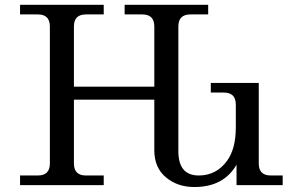

<svg xmlns="http://www.w3.org/2000/svg" viewBox="-20 -752 1194 780"><path d="M606.9 -347.2H280.3V-87.9Q280.3 -39.1 329.1 -39.1H401.4V0H61.5V-39.1H133.8Q182.6 -39.1 182.6 -87.9V-644.5Q182.6 -693.4 133.8 -693.4H61.5V-732.4H401.4V-693.4H329.1Q280.3 -693.4 280.3 -644.5V-399.9H606.9V-644.5Q606.9 -693.4 558.1 -693.4H486.3V-732.4H825.7V-693.4H753.4Q704.6 -693.4 704.6 -644.5V-137.7Q704.6 -39.1 787.6 -39.1Q858.9 -39.1 902.3 -98.6Q938 -147.5 938 -234.9V-327.1Q938 -376 889.2 -376H836.4V-415H1031.2V-87.9Q1031.2 -39.1 1080.1 -39.1H1128.4V0H940.9V-83Q888.7 7.8 769.5 7.8Q701.2 7.8 654.1 -31.5Q606.9 -70.8 606.9 -141.6Z"/></svg>

Font: Munson
Style: Regular
Weight: 400
Designer: Paul James MIller
Foundry: High-Logic / Made with FontCreator
Version: Version 2.10;May 5, 2019;FontCreator 11.5.0.2430 64-bit